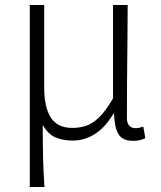

<svg xmlns="http://www.w3.org/2000/svg" viewBox="-20 -554 647 773"><path d="M100 199V-534H158V-200Q158 -123 184.5 -81Q211 -39 271 -39Q299 -39 325 -47Q351 -55 378 -80.5Q405 -106 435 -158V-534H494Q494 -457 493 -380Q492 -303 491.5 -227.5Q491 -152 491 -78Q491 -58 500.5 -48Q510 -38 525 -38Q533 -38 540 -39.5Q547 -41 557 -44L565 2Q556 7 544 10Q532 13 515 13Q474 13 457.5 -13Q441 -39 439 -97H437Q404 -41 362 -14.5Q320 12 273 12Q234 12 204 -0.5Q174 -13 152 -51Q152 -8 152.5 24.5Q153 57 153.5 84.5Q154 112 155.5 138.5Q157 165 159 199Z"/></svg>

Font: Noto Sans KR Thin Light
Style: Regular
Weight: 300
Version: Version 2.004-H2;hotconv 1.0.118;makeotfexe 2.5.65603